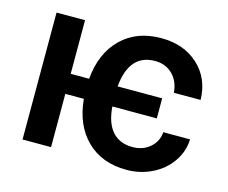

<svg xmlns="http://www.w3.org/2000/svg" viewBox="-83 -650 915 772"><g transform="rotate(15 375.0 -264.0)"><path d="M184.1 -305.2H260.7Q270.5 -413.6 334 -475.8Q397.5 -538.1 500 -538.1Q594.2 -538.1 654.1 -482.9Q713.9 -427.7 715.8 -338.9H604.5Q601.1 -385.7 572.3 -414.3Q543.5 -442.9 499 -442.9Q392.1 -442.9 379.4 -305.2H564.9V-221.7H379.9Q384.8 -154.3 415.3 -119.6Q445.8 -85 499.5 -85Q543 -85 572.3 -110.4Q601.6 -135.7 604.5 -174.8H715.8Q714.4 -125 685.1 -82Q655.8 -39.1 606.4 -14.6Q557.1 9.8 500.5 9.8Q397.5 9.8 334.2 -52.2Q271 -114.3 261.2 -221.7H184.1V0H65.4V-528.3H184.1Z"/></g></svg>

Font: Roboto Medium
Style: Regular
Weight: 500
Designer: Google
Version: Version 2.134; 2016; ttfautohint (v1.6)